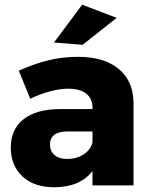

<svg xmlns="http://www.w3.org/2000/svg" viewBox="-20 -790 641 818"><path d="M25.9 0ZM548.8 -352.1V0H374V-61Q319.8 7.8 210.9 7.8Q125 7.8 75.4 -38.6Q25.9 -85 25.9 -161.1Q25.9 -238.3 79.3 -281.2Q132.8 -324.2 232.9 -325.2H374V-331.1Q374 -370.1 347.4 -391.1Q320.8 -412.1 271 -412.1Q236.8 -412.1 194.3 -401.1Q151.9 -390.1 108.9 -369.1L60.1 -488.8Q126 -518.6 186.5 -533.2Q247.1 -547.9 312 -547.9Q423.8 -547.9 485.8 -496.3Q547.9 -444.8 548.8 -352.1ZM374 -183.1V-230H268.1Q192.9 -230 192.9 -173.8Q192.9 -146 212.4 -129.4Q231.9 -112.8 266.1 -112.8Q306.2 -112.8 336.2 -132.3Q366.2 -151.9 374 -183.1ZM330.1 -770 477.1 -713.9 332 -599.1 210 -608.9Z"/></svg>

Font: Argentum Sans
Style: Bold
Weight: 700
Designer: Julieta Ulanovsky (Modified by Cristiano Sobral)
Foundry: Julieta Ulanovsky
Version: Version 1.000; ttfautohint (v1.5.65-e2d9)